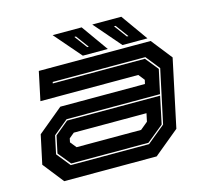

<svg xmlns="http://www.w3.org/2000/svg" viewBox="-100 -803 988 917"><g transform="rotate(-15 394.0 -344.0)"><path d="M108 0 27 -103 57.5 -245.5 182 -348.5H600.5L605 -368L581 -398.5H97L127 -540H680L761 -437L690 -103L565 0ZM158 -66H545L634 -139L690.5 -403L635.5 -472H177.5L176 -465H631.5L683 -401L657.5 -283H195.5L122.5 -223L103.5 -134ZM162 -73 111 -136 129 -220.5 196 -276H656L627.5 -141L544 -73ZM207 -141.5H526L563 -172L571.5 -212H212L186.5 -191L182.5 -172ZM668.5 -556H545L431 -688H574.5ZM583.5 -590 537 -653H529L576 -590ZM472.5 -556H349L235 -688H378.5ZM387.5 -590 341 -653H333L380 -590Z"/></g></svg>

Font: Tourney Expanded ExtraBold
Style: Italic
Weight: 800
Width: 7
Italic angle: -12°
Designer: Tyler Finck
Foundry: Etcetera Type Co
Version: Version 1.010; ttfautohint (v1.8.3)